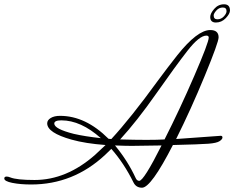

<svg xmlns="http://www.w3.org/2000/svg" viewBox="-120 -850 1092 895"><path d="M936 -798Q936 -815 918.5 -815Q901 -815 888.5 -801Q876 -787 876 -778Q876 -760 893.5 -760Q911 -760 923.5 -773.5Q936 -787 936 -798ZM952 -801Q952 -786 932.5 -765.5Q913 -745 886.5 -745Q860 -745 860 -771Q860 -787 878.5 -808.5Q897 -830 924.5 -830Q952 -830 952 -801ZM133 -274Q133 -249 224 -226Q276 -214 350 -206Q257 -289 166 -289Q133 -289 133 -274ZM529 -7Q550 -7 633 -172Q521 -170 493.5 -170Q466 -170 416 -172Q475 -101 512 -21Q518 -7 529 -7ZM842 -684Q809 -684 754 -613.5Q699 -543 608.5 -414Q518 -285 440 -200Q510 -198 562.5 -198Q615 -198 647 -200Q718 -340 785.5 -496Q853 -652 853 -675Q853 -684 842 -684ZM701 -202 909 -217Q917 -217 917 -209Q917 -201 903.5 -192Q890 -183 851 -180Q812 -177 686 -174Q584 25 542 25Q514 25 502 0Q458 -89 399 -156L370 -128Q222 10 25 10Q-25 10 -62.5 2.5Q-100 -5 -100 -18Q-100 -27 -89 -27Q-82 -27 -72 -23Q-42 -11 41 -11Q190 -11 323 -128Q371 -173 372 -174Q278 -181 214 -199Q100 -231 100 -275Q100 -290 116.5 -300Q133 -310 160 -310Q279 -310 386 -203Q395 -203 399 -202Q488 -298 616 -474Q661 -535 706 -592Q800 -710 860 -710Q899 -710 899 -676Q899 -653 834.5 -496.5Q770 -340 701 -202Z"/></svg>

Font: Mrs Saint Delafield
Style: Regular
Weight: 400
Designer: Alejandro Paul
Foundry: Alejandro Paul
Version: Version 1.000